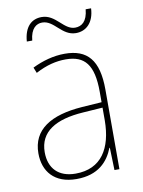

<svg xmlns="http://www.w3.org/2000/svg" viewBox="-82 -769 623 837"><g transform="rotate(-10 229.0 -351.0)"><path d="M79 -618H103C108 -672 134 -688 159 -688C212 -688 234 -617 297 -617C342 -617 377 -649 380 -712H356C351 -658 326 -641 297 -641C247 -641 223 -712 161 -712C116 -712 84 -683 79 -618ZM232 -537C182 -537 133 -523 88 -501L98 -476C147 -502 190 -512 232 -512C316 -512 354 -467 354 -347V-301L266 -295C127 -285 44 -234 44 -129C44 -49 91 10 189 10C286 10 331 -42 353 -99H355L358 0H380V-353C380 -483 332 -537 232 -537ZM267 -271 354 -277V-220C353 -98 304 -14 189 -14C114 -14 72 -57 72 -129C72 -220 145 -263 267 -271Z"/></g></svg>

Font: Noto Sans Arabic UI SmCn Th
Style: Regular
Weight: 100
Width: 4
Designer: Monotype Design Team, Nadine Chahine and Nizar Qandah
Foundry: Monotype Imaging Inc.
Version: Version 2.010